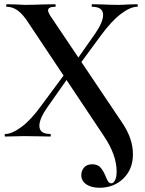

<svg xmlns="http://www.w3.org/2000/svg" viewBox="-20 -645 687 907"><path d="M364 182Q364 162 377 146.5Q390 131 416 131Q441 131 454.5 146Q468 161 479 188Q485 204 491 212.5Q497 221 506 221Q516 221 523.5 206Q531 191 531 166Q531 87 471 -2L117 -533Q90 -576 65 -594.5Q40 -613 12 -613Q9 -613 9 -619Q9 -625 12 -625L55 -624Q83 -622 97 -622Q132 -622 184 -624L241 -625Q243 -625 243 -619Q243 -613 241 -613Q207 -613 207 -596Q207 -588 216 -573L558 -64Q608 10 608 84Q608 154 563 198Q518 242 450 242Q412 242 388 226Q364 210 364 182ZM5 -12Q36 -12 81 -45Q126 -78 175 -146L298 -312L316 -298L205 -140Q166 -85 166 -51Q166 -12 218 -12Q220 -12 220 -6Q220 0 218 0Q185 0 168 -1L94 -2L47 -1Q34 0 5 0Q2 0 2 -6Q2 -12 5 -12ZM317 -326 428 -484Q467 -540 467 -574Q467 -613 415 -613Q413 -613 413 -619Q413 -625 415 -625L465 -624Q505 -622 539 -622Q560 -622 586 -624L628 -625Q631 -625 631 -619Q631 -613 628 -613Q596 -613 551.5 -579.5Q507 -546 457 -478L335 -312Z"/></svg>

Font: Cormorant Infant
Style: Bold
Weight: 700
Designer: Christian Thalmann (Catharsis Fonts)
Foundry: Catharsis Fonts
Version: Version 4.000